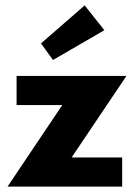

<svg xmlns="http://www.w3.org/2000/svg" viewBox="-20 -692 489 712"><path d="M433 0H8L211 -302.5H41.5V-410.5H449L245.5 -108H433ZM176.5 -469.5 132 -531 294 -672 367 -580Z"/></svg>

Font: Lucymar Sans
Style: Bold
Weight: 700
Foundry: The League of Moveable Type (original font) / Main changes by Cristiano Sobral with portions from Mirco Monsees
Version: Version 2.001;August 30, 2020;FontCreator 13.0.0.2681 64-bit